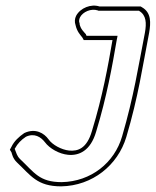

<svg xmlns="http://www.w3.org/2000/svg" viewBox="-20 -631 553 681"><path d="M15 -100 21 -90C22 -87 25 -69 40 -55C89 -9 111 30 197 30C308 28 398 -45 428 -145C471 -290 485 -392 509 -515C515 -550 517 -586 484 -605L479 -608H333C303 -618 265 -603 250 -575C245 -565 244 -553 248 -542C253 -519 265 -507 272 -498L277 -489H379C363 -396 344 -290 306 -166C288 -104 256 -94 225 -97C198 -100 166 -117 152 -137C137 -158 106 -178 66 -159C47 -146 30 -130 21 -111ZM32 -103 34 -106C42 -121 55 -135 72 -146C102 -160 125 -145 139 -127C156 -104 190 -85 221 -82C259 -78 301 -95 321 -164C359 -289 378 -396 394 -489L397 -504H287L285 -508V-509C277 -519 266 -527 262 -547L263 -548L262 -549C259 -556 261 -564 264 -570C274 -589 303 -602 327 -594L329 -593H473L474 -592C499 -577 500 -549 494 -515C470 -392 455 -291 413 -147C386 -54 303 13 199 15C119 15 102 -19 51 -67C39 -79 38 -90 34 -98V-99Z"/></svg>

Font: Snowfall
Style: BlkOlObl
Weight: 900
Designer: Jasper
Foundry: Cannot Into Space Fonts
Version: Version 0.9